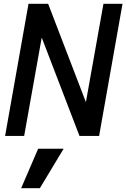

<svg xmlns="http://www.w3.org/2000/svg" viewBox="-20 -720 669 1017"><path d="M7 0 131 -700H235L435 -179L528 -700H629L505 0H401L201 -521L108 0ZM92 277 182 68H317L191 277Z"/></svg>

Font: DM Mono Medium
Style: Italic
Weight: 500
Italic angle: -10°
Designer: Colophon Foundry
Foundry: Colophon Foundry
Version: Version 1.000; ttfautohint (v1.8.2.53-6de2)